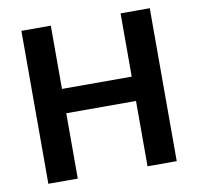

<svg xmlns="http://www.w3.org/2000/svg" viewBox="-75 -738 842 816"><g transform="rotate(-10 346.0 -330.0)"><path d="M497 0V-660H623V0ZM69 0V-660H196V0ZM145 -282V-387H551V-282Z"/></g></svg>

Font: Bricolage Grotesque 36pt SemiBold
Style: Regular
Weight: 600
Designer: Mathieu Triay
Foundry: Atelier Triay
Version: Version 1.001;gftools[0.9.33.dev8+g029e19f]